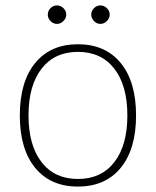

<svg xmlns="http://www.w3.org/2000/svg" viewBox="-20 -675 574 707"><path d="M53 -250Q53 -374 109.5 -443Q166 -512 267 -512Q368 -512 424.5 -443Q481 -374 481 -250Q481 -126 424.5 -57Q368 12 267 12Q166 12 109.5 -57Q53 -126 53 -250ZM449 -250Q449 -360 401 -422Q353 -484 267 -484Q181 -484 133 -422Q85 -360 85 -250Q85 -140 133 -78Q181 -16 267 -16Q353 -16 401 -78Q449 -140 449 -250ZM156 -621Q156 -635 166 -645Q176 -655 190 -655Q203 -655 213.5 -645Q224 -635 224 -621Q224 -608 213.5 -597.5Q203 -587 190 -587Q176 -587 166 -597.5Q156 -608 156 -621ZM316 -621Q316 -635 326 -645Q336 -655 350 -655Q363 -655 373.5 -645Q384 -635 384 -621Q384 -608 373.5 -597.5Q363 -587 350 -587Q336 -587 326 -597.5Q316 -608 316 -621Z"/></svg>

Font: Arima Madurai Thin
Style: Regular
Weight: 250
Designer: Joana Correia and Natanael Gama
Foundry: NDISCOVER
Version: Version 1.020; ttfautohint (v1.5) -l 7 -r 28 -G 50 -x 13 -D 